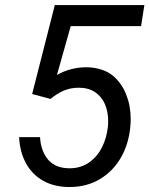

<svg xmlns="http://www.w3.org/2000/svg" viewBox="-20 -731 592 761"><path d="M107.4 -358.4 197.3 -710.9H552.2L539.1 -627.4H260.3L205.6 -433.6Q231 -448.7 261 -456.5Q291 -464.4 320.8 -464.4Q352.1 -464.4 380.1 -455.8Q408.2 -447.3 428.2 -430.2Q462.4 -401.4 480.2 -356.4Q498 -311.5 498 -259.3Q498 -244.6 496.6 -230Q490.7 -161.6 459.7 -107.2Q428.7 -52.7 376.2 -21.2Q323.7 10.3 255.4 10.3Q195.3 10.3 151.1 -14.6Q106.9 -39.6 82.8 -84.2Q58.6 -128.9 55.7 -187.5H138.7Q142.1 -130.9 171.4 -97.4Q200.7 -64 255.9 -64Q299.8 -64 332.8 -86.9Q365.7 -109.9 384.5 -147.7Q403.3 -185.5 407.7 -229.5Q408.7 -236.8 408.7 -251.5Q408.7 -288.1 396 -317.9Q383.3 -347.7 357.2 -365.5Q331.1 -383.3 292 -383.3Q260.3 -383.3 233.9 -372.3Q207.5 -361.3 180.2 -338.9Z"/></svg>

Font: Mardoto
Style: Italic
Weight: 400
Italic angle: -12°
Designer: Christian Robertson, Vahan Hovhannisyan
Foundry: Google
Version: Version 1.000